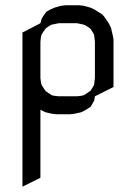

<svg xmlns="http://www.w3.org/2000/svg" viewBox="-20 -432 519 726"><path d="M64.9 273.9V-309.1L132.8 -344.2L137.2 -359.9L142.1 -369.1L150.9 -381.8L154.8 -387.2L168 -395L185.1 -402.8L210.9 -410.2L228 -412.1H279.8L295.9 -410.2L323.2 -402.8L338.9 -395L366.2 -377.9L374 -369.1L391.1 -344.2L399.9 -326.2L405.8 -300.8L409.2 -283.2V-103L338.9 -67.9L335.9 -50.8L331.1 -43L323.2 -28.8L317.9 -24.9L305.2 -17.1L288.1 -7.8L262.2 -2L245.1 0H193.8L175.8 -2L150.9 -7.8L132.8 -17.1V240.2ZM132.8 -137.2 134.8 -120.1 137.2 -110.8 142.1 -103 150.9 -89.8 154.8 -85.9 168 -77.1 175.8 -71.8 185.1 -69.8 202.1 -67.9H271L288.1 -69.8L295.9 -71.8L305.2 -77.1L317.9 -85.9L323.2 -89.8L331.1 -103L335.9 -110.8L336.9 -120.1L338.9 -137.2V-273.9L336.9 -292L335.9 -300.8L331.1 -309.1L323.2 -321.8L317.9 -326.2L305.2 -335L295.9 -338.9L288.1 -340.8L271 -344.2H202.1L185.1 -340.8L175.8 -338.9L168 -335L154.8 -326.2L150.9 -321.8L142.1 -309.1L137.2 -300.8L134.8 -292L132.8 -273.9Z"/></svg>

Font: Petahja
Style: Regular
Weight: 400
Designer: T. Christopher White
Version: Version 1.1